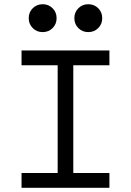

<svg xmlns="http://www.w3.org/2000/svg" viewBox="-20 -889 620 909"><path d="M82 0V-70H253V-580H82V-650H498V-580H327V-70H498V0ZM182 -737Q154 -737 135 -756Q116 -775 116 -803Q116 -831 135 -850Q154 -869 182 -869Q210 -869 229 -850Q248 -831 248 -803Q248 -775 229 -756Q210 -737 182 -737ZM398 -737Q370 -737 351 -756Q332 -775 332 -803Q332 -831 351 -850Q370 -869 398 -869Q426 -869 445 -850Q464 -831 464 -803Q464 -775 445 -756Q426 -737 398 -737Z"/></svg>

Font: Sometype Mono
Style: Regular
Weight: 400
Monospace: yes
Designer: Ryoichi Tsunekawa
Foundry: Dharma Type
Version: Version 1.000; ttfautohint (v1.8.3)